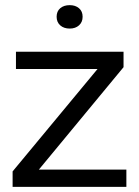

<svg xmlns="http://www.w3.org/2000/svg" viewBox="-20 -726 541 746"><path d="M29 0V-60L359 -458H42V-525H460V-465L131 -67H471V0ZM251 -615Q228 -615 214 -627.5Q200 -640 200 -661Q200 -682 214 -694Q228 -706 251 -706Q273 -706 287 -694Q301 -682 301 -661Q301 -640 287 -627.5Q273 -615 251 -615Z"/></svg>

Font: Mona Sans
Style: Regular
Weight: 400
Designer: Deni Anggara
Foundry: GitHub
Version: Version 2.000;Glyphs 3.2.3 (3260)